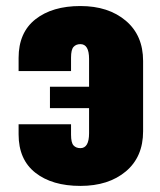

<svg xmlns="http://www.w3.org/2000/svg" viewBox="-20 -609 535 640"><path d="M248 10.7Q153.8 10.7 97.9 -33.2Q42 -77.1 42 -161.1V-194.8H216.8V-160.2Q216.8 -133.3 225.1 -124.3Q233.4 -115.2 248 -115.2Q276.9 -115.2 276.9 -165V-248.5H146.5V-319.8H276.9V-412.6Q276.9 -461.9 248 -461.9Q233.4 -461.9 225.1 -452.6Q216.8 -443.4 216.8 -417V-372.1H42V-416Q42 -500.5 98.1 -544.7Q154.3 -588.9 248 -588.9Q341.3 -588.9 399.2 -540Q457 -491.2 457 -405.8V-171.4Q457 -85.9 399.4 -37.6Q341.8 10.7 248 10.7Z"/></svg>

Font: Oswald
Style: Heavy
Weight: 800
Designer: Vernon Adams
Foundry: Vernon Adams
Version: 3.0; ttfautohint (v0.95) -l 8 -r 50 -G 200 -x 0 -w "G" -W -c